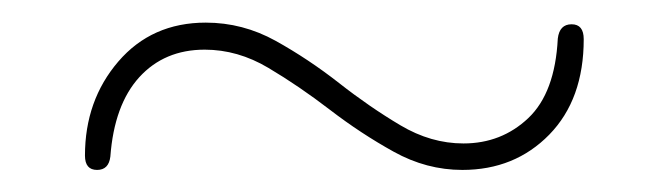

<svg xmlns="http://www.w3.org/2000/svg" viewBox="-20 -438 606 174"><path d="M399 -284Q366.5 -284 336.8 -300.5Q307 -317 279 -338.5Q251 -360 223.2 -376.5Q195.5 -393 165.5 -393Q129 -393 106.2 -368Q83.5 -343 80 -296Q78.5 -284 68 -284Q57 -284 57 -297Q57 -347 87.2 -382.2Q117.5 -417.5 166.5 -417.5Q200 -417.5 229.8 -401Q259.5 -384.5 287.2 -362.8Q315 -341 342.8 -324.5Q370.5 -308 400 -308Q434.5 -308 458.8 -331Q483 -354 485.5 -403Q487 -416 498 -416Q509 -416 509 -402.5Q509 -348 477.8 -316Q446.5 -284 399 -284Z"/></svg>

Font: Fraunces 72pt Light
Style: Regular
Weight: 300
Version: Version 1.000;[0bf87f6ff]